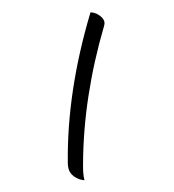

<svg xmlns="http://www.w3.org/2000/svg" viewBox="-212 -878 1023 1132"><g transform="rotate(30 300.0 -312.0)"><path d="M72 -750Q93 -761 116 -761Q141 -761 158.5 -752Q176 -743 181 -722Q232 -513 307 -320Q382 -127 482 48Q496 73 508 90.5Q520 108 536 125Q513 137 483 137Q457 137 437.5 126Q418 115 402 89Q185 -275 72 -750Z"/></g></svg>

Font: Recursive Mn Csl St
Style: Regular
Weight: 400
Monospace: yes
Version: Version 1.079;hotconv 1.0.112;makeotfexe 2.5.65598; ttfautoh